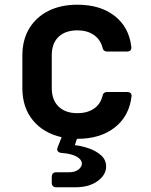

<svg xmlns="http://www.w3.org/2000/svg" viewBox="-20 -580 640 816"><path d="M220 216Q200 216 200 196V172Q200 152 220 152H275Q299 152 313.5 140.5Q328 129 328 116Q328 98 305.5 85.5Q283 73 242 70Q230 69 225.5 62.5Q221 56 225 46L242 3Q165 -14 120 -68.5Q75 -123 75 -206V-344Q75 -410 104 -458.5Q133 -507 185.5 -533.5Q238 -560 309 -560Q406 -560 467 -512.5Q528 -465 538 -382Q541 -361 519 -361H436Q418 -361 415 -380Q406 -413 378 -432Q350 -451 309 -451Q258 -451 229 -423.5Q200 -396 200 -345V-206Q200 -155 229 -127Q258 -99 309 -99Q350 -99 378 -117.5Q406 -136 415 -170Q418 -189 436 -189H519Q541 -189 539 -170Q529 -86 467.5 -38Q406 10 309 10H307L298 37Q327 40 357.5 50.5Q388 61 409.5 80Q431 99 431 128Q431 163 395 189.5Q359 216 299 216Z"/></svg>

Font: Pitagon Sans Mono
Style: Bold
Weight: 700
Monospace: yes
Designer: Travis Tran
Foundry: Pitagon
Version: Version 1.001; ttfautohint (v1.8.4.7-5d5b);gftools[0.9.26]